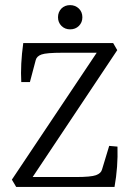

<svg xmlns="http://www.w3.org/2000/svg" viewBox="-20 -738 530 758"><path d="M256.8 -622.1Q236.3 -622.1 222.7 -635.7Q209 -649.4 209 -669.9Q209 -690.4 222.7 -704.6Q236.3 -717.8 256.8 -717.8Q277.3 -717.8 291.5 -704.1Q305.2 -690.4 305.2 -669.9Q305.2 -649.4 291.5 -635.7Q277.8 -622.1 256.8 -622.1ZM226.1 -529.8Q163.1 -529.8 144 -522.9Q125 -516.1 121.1 -501L98.1 -414.1H64Q60.1 -482.9 71.8 -567.9H426.8L442.9 -540L108.9 -39.1H277.8Q338.9 -39.1 358.9 -46.4Q378.9 -53.7 382.8 -68.8L411.1 -162.1L443.8 -159.2Q446.3 -79.1 432.1 0H43.9L26.9 -28.8L361.8 -529.8Z"/></svg>

Font: Yrsa-Light
Style: Regular
Weight: 300
Designer: Anna Giedrys (Yrsa+Rasa design), David Brezina (Yrsa art-direction, Rasa art-direction, design)
Foundry: Rosetta Type Foundry
Version: Version 1.001;PS 1.1;hotconv 1.0.88;makeotf.lib2.5.647800